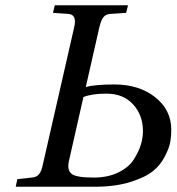

<svg xmlns="http://www.w3.org/2000/svg" viewBox="-20 -712 673 732"><path d="M40 0 46 -29 101 -35Q119 -36 128.5 -47.5Q138 -59 143 -83L263 -609Q274 -656 241 -659L182 -663L189 -692H468L461 -663L401 -659Q383 -658 374 -646Q365 -634 359 -609L307 -380Q341 -390 416 -390Q510 -390 571.5 -341.5Q633 -293 633 -217Q633 -194 629.5 -172Q626 -150 609 -116.5Q592 -83 563 -59.5Q534 -36 476.5 -18Q419 0 340 0ZM243 -99Q235 -65 252 -50Q269 -35 337 -35Q391 -35 431 -54.5Q471 -74 490 -104Q509 -134 517 -160.5Q525 -187 525 -212Q525 -273 487.5 -314Q450 -355 386 -355Q330 -355 298 -342Z"/></svg>

Font: Heuristica
Style: Italic
Weight: 400
Italic angle: -13°
Version: Version 1.0.2